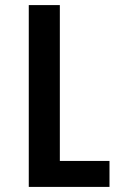

<svg xmlns="http://www.w3.org/2000/svg" viewBox="-20 -734 473 754"><path d="M93 0V-714H215V-102H410V0Z"/></svg>

Font: Noto Sans Armenian SemiBold
Style: Regular
Weight: 600
Designer: Monotype Design Team
Foundry: Monotype Imaging Inc.
Version: Version 2.007